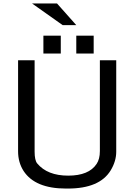

<svg xmlns="http://www.w3.org/2000/svg" viewBox="-20 -1080 780 1115"><path d="M423 -934 311 -1060H166L344 -934ZM623 -91Q655 -144 655 -199V-730H560V-203Q560 -156 541 -128Q496 -60 376 -60Q255 -60 196 -131Q181 -149 181 -200V-730H85V-201Q85 -137 117 -87Q184 15 363 15H374Q559 15 623 -91ZM423 -873V-769H524V-873ZM232 -873V-769H333V-873Z"/></svg>

Font: Sawarabi Gothic
Style: Regular
Weight: 400
Designer: mshio (mshio@users.sourceforge.jp)
Version: Version 20141215